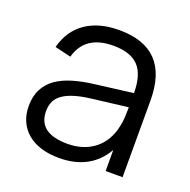

<svg xmlns="http://www.w3.org/2000/svg" viewBox="-106 -659 769 777"><g transform="rotate(20 278.0 -270.0)"><path d="M280.5 -555Q495.5 -555 495.5 -330.5V0H422.5V-91Q393.5 -39 344 -12Q294.5 15 226.5 15Q183 15 148.5 4.2Q114 -6.5 90 -26.8Q66 -47 53 -76Q40 -105 40 -141.5Q40 -184 55.8 -214.2Q71.5 -244.5 100.2 -264.8Q129 -285 169.8 -297Q210.5 -309 260 -315L422.5 -335.5Q422.5 -415 388 -451.2Q353.5 -487.5 279.5 -487.5Q157.5 -487.5 130 -386L60.5 -402.5Q79.5 -476.5 136.2 -515.8Q193 -555 280.5 -555ZM267 -255.5Q226 -250.5 196.8 -241.5Q167.5 -232.5 148.8 -219.2Q130 -206 121.5 -187.8Q113 -169.5 113 -145.5Q113 -50.5 239.5 -50.5Q274.5 -50.5 304 -60.2Q333.5 -70 356.2 -88.2Q379 -106.5 394 -132.5Q409 -158.5 415.5 -190.5Q420.5 -211 421.5 -233.8Q422.5 -256.5 422.5 -274.5Z"/></g></svg>

Font: Vela Sans
Style: Regular
Weight: 400
Designer: Principal design: Mikhail Sharanda - project Manrope.
Design modification: Ravid Balaliev
Foundry: Mikhail Sharanda
Version: Version 1.001;August 23, 2023;FontCreator 14.0.0.2901 64-bit